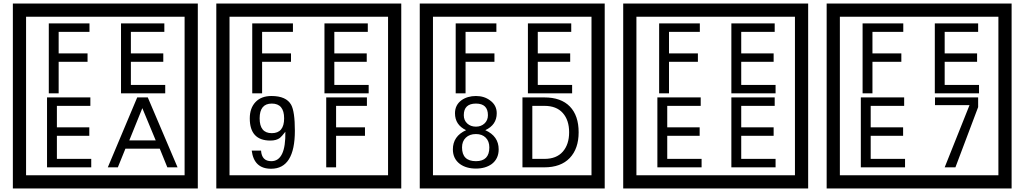

<svg xmlns="http://www.w3.org/2000/svg" viewBox="-20 -980 5815 1090"><path d="M1103 90H53V-960H1103ZM1028 15V-885H128V15ZM488 -799H313V-677H477V-629H313V-450H257V-847H488ZM918 -450H667V-847H913V-799H723V-677H907V-629H723V-498H918ZM498 -30H247V-427H493V-379H303V-257H487V-209H303V-78H498ZM988 -30H930L887 -136H692L649 -30H592L759 -427H819ZM864 -183 788 -366 714 -183Z M2258 90H1208V-960H2258ZM2183 15V-885H1283V15ZM1643 -799H1468V-677H1632V-629H1468V-450H1412V-847H1643ZM2073 -450H1822V-847H2068V-799H1878V-677H2062V-629H1878V-498H2073ZM1654 -238Q1654 -22 1519 -22Q1422 -22 1409 -125H1462Q1466 -65 1520 -65Q1603 -65 1600 -232Q1579 -205 1569 -197Q1549 -182 1515 -182Q1398 -182 1398 -308Q1398 -366 1430.5 -400.5Q1463 -435 1521 -435Q1605 -435 1633 -385Q1654 -346 1654 -238ZM1593 -308Q1593 -392 1523 -392Q1454 -392 1454 -308Q1454 -224 1523 -224Q1593 -224 1593 -308ZM2063 -379H1888V-257H2052V-209H1888V-30H1832V-427H2063Z M3413 90H2363V-960H3413ZM3338 15V-885H2438V15ZM2798 -799H2623V-677H2787V-629H2623V-450H2567V-847H2798ZM3228 -450H2977V-847H3223V-799H3033V-677H3217V-629H3033V-498H3228ZM2811 -132Q2811 -79 2772 -49Q2736 -23 2682 -23Q2627 -23 2591 -49Q2551 -79 2551 -132Q2551 -207 2626 -241Q2563 -271 2563 -337Q2563 -384 2600 -411Q2634 -435 2682 -435Q2729 -435 2762 -410Q2800 -383 2800 -337Q2800 -271 2735 -241Q2811 -207 2811 -132ZM2750 -326Q2750 -392 2682 -392Q2613 -392 2613 -326Q2613 -297 2632.5 -279Q2652 -261 2682 -261Q2711 -261 2730.5 -279Q2750 -297 2750 -326ZM2758 -143Q2758 -178 2737.5 -198.5Q2717 -219 2682 -219Q2646 -219 2624.5 -198.5Q2603 -178 2603 -143Q2603 -65 2682 -65Q2758 -65 2758 -143ZM3265 -229Q3265 -136 3214.5 -83Q3164 -30 3070 -30H2946V-427H3070Q3165 -427 3215 -375.5Q3265 -324 3265 -229ZM3211 -229Q3211 -298 3175 -338.5Q3139 -379 3071 -379H3002V-78H3071Q3139 -78 3175 -119Q3211 -160 3211 -229Z M4568 90H3518V-960H4568ZM4493 15V-885H3593V15ZM3953 -799H3778V-677H3942V-629H3778V-450H3722V-847H3953ZM4383 -450H4132V-847H4378V-799H4188V-677H4372V-629H4188V-498H4383ZM3963 -30H3712V-427H3958V-379H3768V-257H3952V-209H3768V-78H3963ZM4383 -30H4132V-427H4378V-379H4188V-257H4372V-209H4188V-78H4383Z M5723 90H4673V-960H5723ZM5648 15V-885H4748V15ZM5108 -799H4933V-677H5097V-629H4933V-450H4877V-847H5108ZM5538 -450H5287V-847H5533V-799H5343V-677H5527V-629H5343V-498H5538ZM5118 -30H4867V-427H5113V-379H4923V-257H5107V-209H4923V-78H5118ZM5533 -372 5404 -30H5343L5484 -383H5288V-427H5533Z"/></svg>

Font: Unicode BMP Fallback SIL
Style: Regular
Weight: 400
Foundry: NRSI, SIL International
Version: Version 5.1 Based on Unicode 5.1